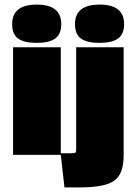

<svg xmlns="http://www.w3.org/2000/svg" viewBox="-20 -675 605 837"><path d="M519 -469V4Q519 83 478.5 112.5Q438 142 327 142H261L245 0H37V-469H245V-7H294Q306 -7 309 -10Q312 -13 312 -22V-469ZM33 -570Q33 -655 140 -655Q247 -655 247 -570Q247 -526 220.5 -507Q194 -488 140 -488Q86 -488 59.5 -506.5Q33 -525 33 -570ZM307 -570Q307 -655 414 -655Q521 -655 521 -570Q521 -526 494.5 -507Q468 -488 414 -488Q360 -488 333.5 -506.5Q307 -525 307 -570Z"/></svg>

Font: Passion One
Style: Bold
Weight: 700
Designer: Alejandro Lo Celso
Foundry: Fontstage
Version: Version 1.002